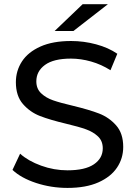

<svg xmlns="http://www.w3.org/2000/svg" viewBox="-20 -908 662 936"><path d="M40.9 -79.7 78 -158.7Q118 -123 180.6 -100.4Q243.1 -77.7 309 -77.7Q394.9 -77.7 437.9 -107.1Q481 -136.4 481 -184.9Q481 -220.9 457.6 -243Q434.1 -265.1 398.9 -277.7Q363.7 -290.3 302.9 -304.7Q223.3 -323.7 174.9 -342.5Q126.4 -361.3 91.9 -400.8Q57.4 -440.3 57.4 -507.3Q57.4 -563 87.1 -608.6Q116.9 -654.1 177.1 -681.1Q237.4 -708.1 326.6 -708.1Q388.6 -708.1 448.6 -691.9Q508.6 -675.7 551.9 -645.9L518.6 -565.6Q474.1 -593.9 424.1 -608.1Q374 -622.3 325.9 -622.3Q241.4 -622.3 199.3 -591.5Q157.1 -560.7 157.1 -511.4Q157.1 -475.4 180.6 -453.2Q204 -431 238.9 -418.9Q273.7 -406.7 336.4 -392.1Q415 -373.1 463.4 -354.4Q511.9 -335.6 546.3 -296.6Q580.7 -257.7 580.7 -191.7Q580.7 -136 550.4 -90.9Q520.1 -45.7 459.4 -18.8Q398.6 8.1 309.1 8.1Q229.7 8.1 156.3 -15.9Q82.9 -40 40.9 -79.7ZM383 -887.6H506.1L338.1 -757H246.4Z"/></svg>

Font: iiserrat Thin
Style: Regular
Weight: 100
Designer: Akira Ohta
Foundry: Akira Ohta
Version: Version 1.200;Glyphs 3.3.1 (3343)